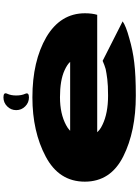

<svg xmlns="http://www.w3.org/2000/svg" viewBox="133 -934 808 1114"><g transform="rotate(-90 537.0 -377.0)"><path d="M539 7V-154Q437 -154 370 -186.5Q302 -217 302 -288Q302 -363 368 -397.5Q434 -433 530 -433Q628 -433 686 -406.5Q720 -391 735 -374H278V-217H1008Q1017 -247 1017 -288Q1017 -430 879 -512Q739 -593 529 -593Q331 -593 186 -516Q40 -439 40 -289Q40 -139 187 -65.5Q332 7 539 7ZM539 -154V7Q659 7 730.5 -2Q801 -10 872.5 -31Q944 -50.5 970 -69.5L741 -185.5Q716 -174.5 693.5 -168Q670 -163 634.5 -158.5Q600 -154 539 -154ZM529 -613Q559.5 -613 549.8 -634.8Q540 -656.5 540 -687Q540 -717.5 550.2 -739.2Q560.5 -761 529 -761Q498.5 -761 476.8 -739.2Q455 -717.5 455 -687Q455 -656.5 476.8 -634.8Q498.5 -613 529 -613Z"/></g></svg>

Font: Anybody ExtraExpanded Black
Style: Regular
Weight: 900
Width: 8
Version: Version 1.113;gftools[0.9.25]